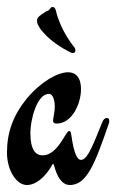

<svg xmlns="http://www.w3.org/2000/svg" viewBox="-40 -523 333 550"><path d="M272 -170C273 -172 273 -174 273 -176C273 -182 271 -185 266 -185C261 -185 256 -181 253 -173C229 -115 212 -65 192 -65C182 -65 172 -80 164 -138C163 -145 161 -148 158 -148C148 -148 126 -78 82 -78C63 -78 47 -92 47 -143C47 -178 65 -254 100 -254C114 -254 117 -229 117 -218C117 -203 112 -184 112 -177C112 -172 115 -169 122 -169C167 -169 192 -227 192 -267C192 -305 174 -316 155 -316C126 -316 78 -290 37 -241C-3 -192 -20 -143 -20 -86C-20 -35 7 7 37 7C75 7 104 -40 109 -50C110 -51 111 -54 112 -54C113 -54 114 -50 115 -49C117 -42 128 7 160 7C209 7 232 -54 272 -170ZM174 -386C167 -395 133 -437 120 -493C118 -500 115 -503 110 -503C106 -503 104 -498 100 -494C96 -491 94 -492 90 -489C70 -476 66 -472 66 -463C66 -444 102 -402 164 -372C166 -371 168 -371 169 -371C173 -371 176 -374 176 -379C176 -382 175 -384 174 -386Z"/></svg>

Font: Engagement
Style: Regular
Weight: 400
Designer: Astigmatic (AOETI)
Foundry: Astigmatic (AOETI)
Version: Version 1.000